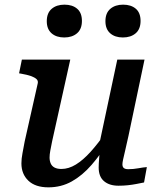

<svg xmlns="http://www.w3.org/2000/svg" viewBox="-20 -794 695 825"><path d="M204 -187Q199 -162 196 -146Q193 -130 193 -117Q193 -103 198 -91.5Q203 -80 214.5 -74Q226 -68 244 -68Q275 -68 306 -87Q337 -106 369.5 -142Q402 -178 438 -230L450 -191Q413 -131 373.5 -85.5Q334 -40 288.5 -14.5Q243 11 188 11Q132 11 102 -17.5Q72 -46 72 -92Q72 -112 76.5 -135Q81 -158 86 -186L142 -435Q145 -447 136.5 -454.5Q128 -462 112 -467.5Q96 -473 73 -477L62 -479L74 -538H282ZM532 -210Q524 -173 518 -148Q512 -123 509 -109Q506 -95 506 -88Q506 -77 512 -72Q518 -67 531 -67Q553 -67 574.5 -71Q596 -75 611 -76L599 -10Q584 -7 566 -3.5Q548 0 529 2Q510 4 489 4Q450 4 427 -15.5Q404 -35 404 -74Q404 -80 404.5 -92Q405 -104 406.5 -120Q408 -136 410 -154L401 -148L484 -538H601ZM256 -633Q290 -633 311 -651Q332 -669 332 -704Q332 -739 311.5 -756.5Q291 -774 257 -774Q223 -774 202 -756Q181 -738 181 -703Q181 -669 201.5 -651Q222 -633 256 -633ZM508 -633Q542 -633 563 -651Q584 -669 584 -704Q584 -739 563.5 -756.5Q543 -774 509 -774Q475 -774 454 -756Q433 -738 433 -703Q433 -669 453.5 -651Q474 -633 508 -633Z"/></svg>

Font: Roboto Serif 20pt Medium
Style: Italic
Weight: 500
Italic angle: -10°
Version: Version 1.008